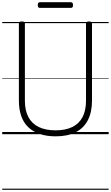

<svg xmlns="http://www.w3.org/2000/svg" viewBox="-20 -1208 998 1728"><path d="M481 19Q400 19 338 -2Q276 -23 234 -63.5Q192 -104 171 -164Q150 -224 150 -303V-996Q150 -1006 156 -1010.5Q162 -1015 176 -1015Q191 -1015 197.5 -1010.5Q204 -1006 204 -996V-301Q204 -214 235.5 -154.5Q267 -95 328.5 -65Q390 -35 481 -35Q570 -35 631 -65Q692 -95 723 -154.5Q754 -214 754 -301V-996Q754 -1006 760.5 -1010.5Q767 -1015 781 -1015Q808 -1015 808 -996V-303Q808 -198 770.5 -126Q733 -54 660.5 -17.5Q588 19 481 19ZM339 -1137Q328 -1137 324 -1143.5Q320 -1150 320 -1161Q320 -1174 324 -1181Q328 -1188 339 -1188H618Q629 -1188 633 -1181Q637 -1174 637 -1161Q637 -1150 633 -1143.5Q629 -1137 618 -1137ZM0 490H958V500H0ZM0 -20H958V0H0ZM0 -505H958V-500H0ZM0 -1010H958V-1000H0Z"/></svg>

Font: Playwrite ES Guides
Style: Regular
Weight: 400
Designer: Veronika Burian, José Scaglione
Foundry: TypeTogether
Version: Version 1.003